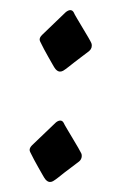

<svg xmlns="http://www.w3.org/2000/svg" viewBox="-20 -364 265 383"><path d="M142.1 -58.1Q143.1 -56.2 143.1 -52.7Q143.1 -48.8 140.9 -45.4Q138.7 -42 132.8 -38.1Q128.9 -35.2 122.1 -30Q115.2 -24.9 108.6 -19.8Q102.1 -14.6 96.9 -10.5Q91.8 -6.3 90.8 -5.9Q88.9 -4.4 85.9 -2.7Q83 -1 79.6 -1Q75.2 -1 70.8 -5.9Q68.4 -8.8 64.5 -15.9Q60.5 -22.9 56.2 -30.5Q51.8 -38.1 48.1 -45.2Q44.4 -52.2 43 -55.2Q41.5 -58.1 40.3 -60.5Q39.1 -63 39.1 -64.9Q39.1 -69.3 43.9 -74.2L90.8 -119.1Q92.3 -120.6 95 -122.1Q97.7 -123.5 100.1 -123.5Q104.5 -123.5 106.9 -119.1Q108.4 -115.7 113.8 -106.7Q119.1 -97.7 125 -87.9Q130.9 -78.1 136 -69.3Q141.1 -60.5 142.1 -58.1ZM162.1 -278.3Q163.1 -276.4 163.1 -272.9Q163.1 -269 160.9 -265.6Q158.7 -262.2 152.8 -258.3Q148.9 -255.4 142.1 -250.2Q135.3 -245.1 128.7 -240Q122.1 -234.9 116.9 -230.7Q111.8 -226.6 110.8 -226.1Q108.9 -224.6 106 -222.9Q103 -221.2 99.6 -221.2Q95.2 -221.2 90.8 -226.1Q88.4 -229 84.5 -236.1Q80.6 -243.2 76.2 -250.7Q71.8 -258.3 68.1 -265.4Q64.5 -272.5 63 -275.4Q61.5 -278.3 60.3 -280.8Q59.1 -283.2 59.1 -285.2Q59.1 -289.6 64 -294.4L110.8 -339.4Q112.3 -340.8 115 -342.3Q117.7 -343.8 120.1 -343.8Q124.5 -343.8 127 -339.4Q128.4 -335.9 133.8 -326.9Q139.2 -317.9 145 -308.1Q150.9 -298.3 156 -289.6Q161.1 -280.8 162.1 -278.3Z"/></svg>

Font: Engagement
Style: Regular
Weight: 400
Designer: Astigmatic (AOETI)
Foundry: Astigmatic (AOETI)
Version: Version 1.000